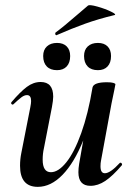

<svg xmlns="http://www.w3.org/2000/svg" viewBox="-20 -714 516 747"><path d="M58 -69Q58 -95 63 -119L98 -297Q101 -312 101 -321Q101 -344 85 -344Q75 -344 63.5 -335.5Q52 -327 33 -309Q31 -307 29 -307Q26 -307 24 -310.5Q22 -314 25 -317Q59 -357 84.5 -376Q110 -395 138 -395Q187 -395 187 -338Q187 -324 182 -297L151 -138Q146 -116 146 -93Q146 -44 178 -44Q207 -44 238 -82.5Q269 -121 296 -196Q323 -271 340 -374L358 -373Q339 -255 304 -168Q269 -81 223.5 -34Q178 13 127 13Q58 13 58 -69ZM285 -44Q285 -59 288 -77L340 -374Q345 -394 396 -394Q413 -394 421 -391.5Q429 -389 429 -386L425 -365Q415 -318 414 -312L373 -89Q371 -80 371 -67Q371 -40 388 -40Q409 -40 446 -80Q447 -81 449 -81Q452 -81 454 -77.5Q456 -74 454 -71Q418 -29 389.5 -10Q361 9 332 9Q285 9 285 -44ZM307 -496Q307 -520 321.5 -533.5Q336 -547 361 -547Q385 -547 398.5 -533.5Q412 -520 412 -496Q412 -470 398.5 -455.5Q385 -441 361 -441Q335 -441 321 -455.5Q307 -470 307 -496ZM148 -496Q148 -520 162.5 -533.5Q177 -547 202 -547Q226 -547 239.5 -533.5Q253 -520 253 -496Q253 -470 239.5 -455.5Q226 -441 202 -441Q176 -441 162 -455.5Q148 -470 148 -496ZM200 -577Q196 -577 195 -581.5Q194 -586 197 -588Q227 -610 281 -657Q320 -690 322 -692Q328 -697 358.5 -688.5Q389 -680 412.5 -668.5Q436 -657 424 -655Q362 -640 310.5 -621.5Q259 -603 202 -578Z"/></svg>

Font: Cormorant Infant
Style: Bold Italic
Weight: 700
Italic angle: -10°
Designer: Christian Thalmann (Catharsis Fonts)
Foundry: Catharsis Fonts
Version: Version 4.000